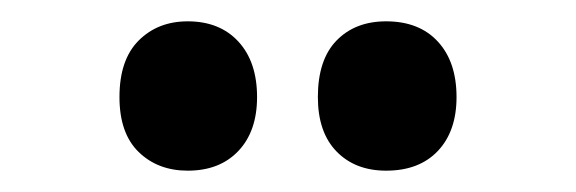

<svg xmlns="http://www.w3.org/2000/svg" viewBox="-20 -775 540 180"><path d="M342 -615Q313 -615 295.5 -633Q278 -651 278 -684Q278 -719 295.5 -737Q313 -755 342 -755Q373 -755 390.5 -736Q408 -717 408 -684Q408 -652 390.5 -633.5Q373 -615 342 -615ZM156 -615Q128 -615 110 -632.5Q92 -650 92 -684Q92 -719 110 -737Q128 -755 156 -755Q186 -755 203.5 -736Q221 -717 221 -684Q221 -652 203.5 -633.5Q186 -615 156 -615Z"/></svg>

Font: Noto Sans Mono ExtraCondensed Black
Style: Regular
Weight: 900
Width: 2
Designer: Monotype Design Team
Foundry: Monotype Imaging Inc.
Version: Version 2.014